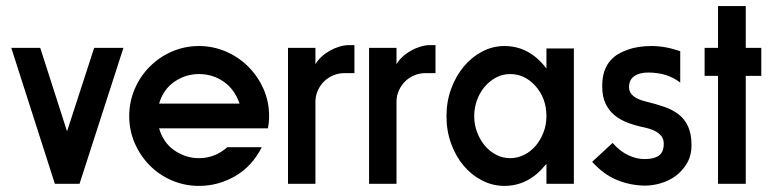

<svg xmlns="http://www.w3.org/2000/svg" viewBox="-20 -605 2531 630"><path d="M112 -448 200 -174 289 -448H385L241 -2H160L17 -448Z M633 -454Q679 -454 721 -436Q763 -418 794.5 -386.5Q826 -355 844.5 -313.5Q863 -272 863 -224Q863 -203 859 -184H502Q516 -136 553 -111Q590 -86 633 -86Q685 -86 726 -122H839Q807 -59 751.5 -27Q696 5 633 5Q586 5 544 -13Q502 -31 471 -62.5Q440 -94 422 -135.5Q404 -177 404 -224Q404 -271 422 -313Q440 -355 471.5 -386.5Q503 -418 544.5 -436Q586 -454 633 -454ZM766 -265Q750 -312 714 -337Q678 -362 633 -362Q589 -362 552.5 -337Q516 -312 502 -265Z M1015 -448V-394Q1022 -407 1034.5 -418.5Q1047 -430 1062 -438.5Q1077 -447 1093.5 -452Q1110 -457 1126 -457H1143V-365H1109Q1091 -365 1074 -358Q1057 -351 1044 -338.5Q1031 -326 1023 -308.5Q1015 -291 1015 -271V-2H925V-448Z M1281 -448V-394Q1288 -407 1300.5 -418.5Q1313 -430 1328 -438.5Q1343 -447 1359.5 -452Q1376 -457 1392 -457H1409V-365H1375Q1357 -365 1340 -358Q1323 -351 1310 -338.5Q1297 -326 1289 -308.5Q1281 -291 1281 -271V-2H1191V-448Z M1863 -446V-2H1773V-67L1770 -64Q1714 5 1635 5Q1597 5 1562.5 -12.5Q1528 -30 1502 -60.5Q1476 -91 1460.5 -133Q1445 -175 1445 -224Q1445 -272 1460.5 -314Q1476 -356 1502 -387Q1528 -418 1562.5 -436Q1597 -454 1635 -454Q1715 -454 1770 -384L1771 -383Q1771 -381 1773 -381V-446ZM1736 -324Q1701 -362 1654 -362Q1629 -362 1607.5 -350.5Q1586 -339 1570 -320Q1554 -301 1545 -276Q1536 -251 1536 -224Q1536 -196 1545.5 -171Q1555 -146 1571 -127Q1587 -108 1608.5 -97Q1630 -86 1654 -86Q1678 -86 1700 -97Q1722 -108 1738 -127Q1754 -146 1763.5 -171Q1773 -196 1773 -224Q1773 -283 1736 -324Z M1990 -136Q2015 -108 2042 -95.5Q2069 -83 2095 -83Q2126 -83 2142 -94.5Q2158 -106 2158 -134Q2158 -172 2098 -186Q2068 -192 2042 -201.5Q2016 -211 1997 -226.5Q1978 -242 1967 -265Q1956 -288 1956 -322Q1956 -352 1963.5 -372.5Q1971 -393 1983 -406.5Q1995 -420 2010 -428.5Q2025 -437 2040 -442Q2073 -454 2118 -454Q2163 -454 2212 -437V-334Q2170 -367 2107 -367Q2078 -367 2061 -355Q2044 -343 2044 -319Q2044 -285 2099 -272Q2132 -264 2159.5 -254.5Q2187 -245 2207 -229.5Q2227 -214 2238 -189.5Q2249 -165 2249 -128Q2249 -95 2234.5 -70Q2220 -45 2198 -28.5Q2176 -12 2149 -4Q2122 4 2098 4Q2050 4 2005.5 -14Q1961 -32 1923 -74Z M2336 -2V-356H2292V-448H2336V-585H2427V-448H2478V-356H2427V-2Z"/></svg>

Font: Fundamental  Brigade
Style: Regular
Weight: 400
Designer: Peter Wiegel, original typeface by Arno Drescher 1935
Foundry: Peter Wiegel
Version: Version 0.000 2012 initial release